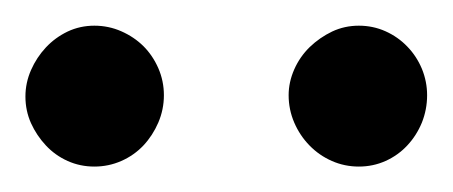

<svg xmlns="http://www.w3.org/2000/svg" viewBox="-20 -716 356 151"><path d="M108.9 -641.1Q108.9 -629.9 104.5 -619.6Q100.1 -609.4 92.8 -601.6Q85.4 -593.8 75.4 -589.4Q65.4 -585 54.2 -585Q43 -585 33.2 -589.4Q23.4 -593.8 16.1 -601.6Q8.8 -609.4 4.4 -619.1Q0 -628.9 0 -640.1Q0 -650.9 4.4 -660.9Q8.8 -670.9 16.1 -678.7Q23.4 -686.5 33.2 -691.2Q43 -695.8 54.2 -695.8Q65.4 -695.8 75.4 -691.4Q85.4 -687 92.8 -679.7Q100.1 -672.4 104.5 -662.4Q108.9 -652.3 108.9 -641.1ZM315.9 -641.1Q315.9 -629.9 311.8 -619.6Q307.6 -609.4 300.3 -601.6Q293 -593.8 283.2 -589.4Q273.4 -585 262.2 -585Q251 -585 241 -589.4Q231 -593.8 223.4 -601.6Q215.8 -609.4 211.4 -619.6Q207 -629.9 207 -641.1Q207 -651.4 211.4 -661.4Q215.8 -671.4 223.6 -679Q231.4 -686.5 241.2 -691.2Q251 -695.8 262.2 -695.8Q273.4 -695.8 283.2 -691.4Q293 -687 300.3 -679.4Q307.6 -671.9 311.8 -661.9Q315.9 -651.9 315.9 -641.1Z"/></svg>

Font: Charis SIL Viet
Style: Regular
Weight: 400
Foundry: SIL International
Version: Version 5.000